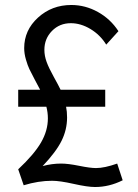

<svg xmlns="http://www.w3.org/2000/svg" viewBox="-20 -735 552 770"><path d="M450 -79 472 -12Q418 15 361 15Q331 15 275.5 2.5Q220 -10 189 -10Q134 -10 75 8L53 -56Q117 -116 144.5 -163.5Q172 -211 172 -260Q172 -284 166 -307H53V-375H141Q135 -386 120 -414.5Q105 -443 98 -457.5Q91 -472 84 -496Q77 -520 77 -542Q77 -614 132.5 -664.5Q188 -715 266 -715Q322 -715 372.5 -687Q423 -659 455 -610L406 -556Q382 -595 343 -618.5Q304 -642 264 -642Q219 -642 188.5 -611Q158 -580 158 -535Q158 -511 167 -486.5Q176 -462 195.5 -427Q215 -392 223 -375H402V-307H245Q249 -288 249 -264Q249 -215 227 -170.5Q205 -126 151 -69Q188 -79 225 -79Q253 -79 297.5 -70Q342 -61 365 -61Q399 -61 450 -79Z"/></svg>

Font: Raleway-v4020 Medium
Style: Regular
Weight: 500
Designer: Matt McInerney, Pablo Impallari, Rodrigo Fuenzalida
Foundry: Matt McInerney, Pablo Impallari, Rodrigo Fuenzalida
Version: Version 4.020;PS 004.020;hotconv 1.0.88;makeotf.lib2.5.64775